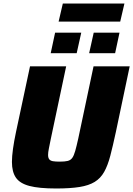

<svg xmlns="http://www.w3.org/2000/svg" viewBox="-20 -1066 759 1094"><path d="M300 8Q202 8 147.5 -6.5Q93 -21 70.5 -54Q48 -87 48 -143Q48 -175 54 -218Q60 -261 71 -313L151 -688H357L270 -277Q263 -242 258.5 -220Q254 -198 254 -183Q254 -167 260.5 -158.5Q267 -150 281.5 -147.5Q296 -145 320 -145Q349 -145 365.5 -149Q382 -153 391.5 -166Q401 -179 408.5 -205.5Q416 -232 426 -277L513 -688H719L640 -313Q623 -234 608.5 -178.5Q594 -123 573.5 -86.5Q553 -50 519.5 -29.5Q486 -9 433 -0.5Q380 8 300 8ZM488 -763 514 -880H661L636 -763ZM269 -763 294 -880H443L417 -763ZM314 -943 338 -1046H689L665 -943Z"/></svg>

Font: Saira Thin ExtraBold
Style: Italic
Weight: 800
Italic angle: -12°
Version: Version 1.101